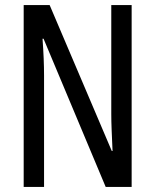

<svg xmlns="http://www.w3.org/2000/svg" viewBox="-20 -734 609 754"><path d="M497 0H395L151 -582H147Q153 -500 153 -438V0H73V-714H175L419 -141H422Q420 -185 418.5 -221.5Q417 -258 417 -286V-714H497Z"/></svg>

Font: Noto Sans Lao ExtraCondensed
Style: Regular
Weight: 400
Width: 2
Designer: Monotype Design Team
Foundry: Monotype Imaging Inc.
Version: Version 2.003; ttfautohint (v1.8.4.7-5d5b)